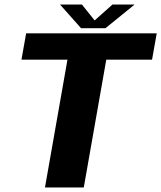

<svg xmlns="http://www.w3.org/2000/svg" viewBox="-20 -821 706 841"><path d="M177 0H347L445.5 -559.5H646L666.5 -675H94.5L74 -559.5H275.5ZM335 -697.5H442L569.5 -801H472.5L394.5 -731.5L339 -801H243Z"/></svg>

Font: Anybody UltraCondensed Thin
Style: Bold Italic
Weight: 700
Italic angle: -10°
Version: Version 1.111